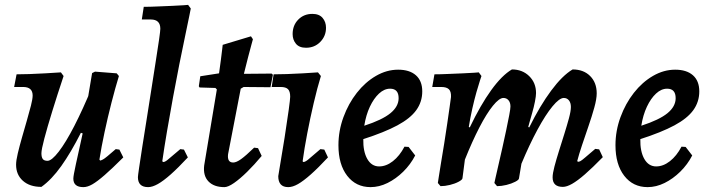

<svg xmlns="http://www.w3.org/2000/svg" viewBox="-20 -756 2901 788"><path d="M150 11Q102 11 74 -14Q46 -39 46 -80Q46 -97 53 -126.5Q60 -156 70 -191Q80 -226 90 -260.5Q100 -295 107 -322.5Q114 -350 114 -364Q114 -399 75 -399H38L48 -451Q70 -451 100.5 -452Q131 -453 165 -455Q199 -457 230 -459L241 -444Q215 -366 194.5 -299.5Q174 -233 162 -187.5Q150 -142 150 -127Q150 -111 155.5 -103.5Q161 -96 175 -96Q192 -96 221 -133.5Q250 -171 285 -239Q320 -307 358 -399L336 -203L312 -211Q271 -130 231.5 -74.5Q192 -19 150 11ZM322 12Q281 12 281 -23Q281 -29 283.5 -43Q286 -57 291.5 -82.5Q297 -108 306 -148Q315 -188 327 -244L331 -295L358 -456L370 -462L459 -455L468 -444Q453 -395 437.5 -334.5Q422 -274 409 -213Q396 -152 388 -101L391 -97Q396 -98 402.5 -101.5Q409 -105 421 -115Q433 -125 455 -144L470 -142L486 -110Q440 -64 409.5 -37.5Q379 -11 359 0.5Q339 12 322 12Z M650 -91Q657 -91 668.5 -100.5Q680 -110 720 -144L735 -142L751 -110Q711 -67 680.5 -40Q650 -13 627.5 -0.5Q605 12 588 12Q546 12 546 -29Q546 -34 551 -68Q556 -102 564 -153.5Q572 -205 582 -267Q592 -329 601.5 -391Q611 -453 619.5 -506Q628 -559 633 -594.5Q638 -630 638 -638Q638 -676 599 -676H562L570 -728Q596 -728 627.5 -729.5Q659 -731 687.5 -732Q716 -733 734 -734.5Q752 -736 752 -736L763 -721Q763 -721 757 -691Q751 -661 740 -609Q729 -557 716 -492Q703 -427 690 -356Q677 -285 665.5 -217.5Q654 -150 646 -94Z M1039 -148 1054 -116Q1024 -80 994.5 -51Q965 -22 940.5 -5Q916 12 901 12Q858 12 835.5 -11.5Q813 -35 818 -77L870 -389L864 -395L799 -397L796 -402L802 -443L879 -455Q883 -483 886.5 -510Q890 -537 892 -554.5Q894 -572 894 -572L1010 -607L1018 -595Q1018 -595 1012.5 -575Q1007 -555 998.5 -522.5Q990 -490 981 -453L1095 -454L1100 -449L1090 -398L980 -399L968 -392L916 -123Q912 -89 937 -89Q950 -89 969.5 -103Q989 -117 1023 -150Z M1225 -91Q1232 -91 1244 -100.5Q1256 -110 1295 -144L1311 -142L1326 -110Q1286 -67 1255.5 -40Q1225 -13 1203 -0.5Q1181 12 1163 12Q1122 12 1122 -33Q1137 -121 1148 -191Q1159 -261 1165 -305.5Q1171 -350 1171 -359Q1171 -381 1162 -390Q1153 -399 1132 -399H1095L1103 -451Q1126 -451 1157.5 -452Q1189 -453 1222.5 -455Q1256 -457 1285 -459L1297 -444Q1282 -395 1267.5 -333Q1253 -271 1241 -208.5Q1229 -146 1222 -94ZM1236 -560Q1208 -560 1194.5 -576.5Q1181 -593 1181 -616Q1181 -652 1204 -675.5Q1227 -699 1262 -699Q1290 -699 1304 -682.5Q1318 -666 1318 -642Q1318 -608 1294.5 -584Q1271 -560 1236 -560Z M1713 -381Q1713 -338 1688.5 -304Q1664 -270 1611 -241.5Q1558 -213 1471 -185Q1470 -134 1487.5 -103.5Q1505 -73 1536 -73Q1565 -73 1592.5 -94.5Q1620 -116 1640 -154L1657 -153L1684 -118Q1665 -81 1635 -51.5Q1605 -22 1570.5 -5Q1536 12 1501 12Q1441 12 1405 -34.5Q1369 -81 1369 -160Q1369 -219 1389.5 -275Q1410 -331 1444.5 -375Q1479 -419 1523 -444.5Q1567 -470 1614 -470Q1661 -470 1687 -447Q1713 -424 1713 -381ZM1581 -392Q1557 -392 1535.5 -372Q1514 -352 1498 -318Q1482 -284 1475 -240Q1549 -264 1582.5 -291.5Q1616 -319 1616 -353Q1616 -392 1581 -392Z M2352 -92Q2357 -92 2362.5 -95Q2368 -98 2382 -110Q2396 -122 2423 -145L2439 -143L2454 -111Q2411 -67 2380.5 -40.5Q2350 -14 2328 -1.5Q2306 11 2290 11Q2248 11 2248 -28Q2248 -44 2255.5 -72.5Q2263 -101 2274 -136Q2285 -171 2296 -206Q2307 -241 2315 -270.5Q2323 -300 2323 -317Q2323 -334 2315 -344Q2307 -354 2294 -354Q2276 -354 2247.5 -319.5Q2219 -285 2186 -224Q2153 -163 2120 -84L2110 -24Q2110 -18 2094.5 -10Q2079 -2 2058.5 3Q2038 8 2020 8L2009 -5Q2009 -5 2013.5 -25.5Q2018 -46 2025.5 -78Q2033 -110 2041.5 -148Q2050 -186 2057.5 -221.5Q2065 -257 2070 -283.5Q2075 -310 2075 -319Q2075 -335 2067 -344.5Q2059 -354 2046 -354Q2029 -354 2003 -322Q1977 -290 1947.5 -233Q1918 -176 1888 -101L1878 -24Q1877 -18 1862 -10Q1847 -2 1826.5 3Q1806 8 1788 8L1777 -5Q1777 -5 1780.5 -28Q1784 -51 1790 -87.5Q1796 -124 1803 -166.5Q1810 -209 1815.5 -248.5Q1821 -288 1825.5 -318Q1830 -348 1831 -358Q1832 -380 1822.5 -389.5Q1813 -399 1791 -399H1754L1763 -451Q1789 -451 1820 -452.5Q1851 -454 1879.5 -455Q1908 -456 1926.5 -457.5Q1945 -459 1945 -459L1956 -444Q1956 -444 1950 -426Q1944 -408 1935.5 -378Q1927 -348 1918.5 -310.5Q1910 -273 1904 -235L1908 -233Q1952 -325 1996 -386Q2040 -447 2081 -471Q2124 -471 2152 -443.5Q2180 -416 2180 -374Q2180 -362 2175.5 -339Q2171 -316 2164 -292Q2157 -268 2152.5 -251.5Q2148 -235 2148 -235L2152 -233Q2196 -322 2242 -384Q2288 -446 2330 -471Q2375 -471 2402 -444Q2429 -417 2429 -373Q2429 -350 2419 -314Q2409 -278 2395 -237.5Q2381 -197 2368.5 -159.5Q2356 -122 2349 -95Z M2850 -381Q2850 -338 2825.5 -304Q2801 -270 2748 -241.5Q2695 -213 2608 -185Q2607 -134 2624.5 -103.5Q2642 -73 2673 -73Q2702 -73 2729.5 -94.5Q2757 -116 2777 -154L2794 -153L2821 -118Q2802 -81 2772 -51.5Q2742 -22 2707.5 -5Q2673 12 2638 12Q2578 12 2542 -34.5Q2506 -81 2506 -160Q2506 -219 2526.5 -275Q2547 -331 2581.5 -375Q2616 -419 2660 -444.5Q2704 -470 2751 -470Q2798 -470 2824 -447Q2850 -424 2850 -381ZM2718 -392Q2694 -392 2672.5 -372Q2651 -352 2635 -318Q2619 -284 2612 -240Q2686 -264 2719.5 -291.5Q2753 -319 2753 -353Q2753 -392 2718 -392Z"/></svg>

Font: Alegreya SemiBold
Style: Italic
Weight: 600
Italic angle: -7°
Designer: Juan Pablo del Peral
Foundry: Huerta Tipografica
Version: Version 2.009